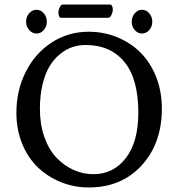

<svg xmlns="http://www.w3.org/2000/svg" viewBox="-20 -804 781 841"><path d="M107.9 -672.4Q94.2 -687.5 94.2 -709Q94.2 -730.5 107.9 -745.8Q121.6 -761.2 140.1 -761.2Q158.7 -761.2 171.9 -745.8Q185.1 -730.5 185.1 -709Q185.1 -687.5 171.9 -672.4Q158.7 -657.2 140.1 -657.2Q121.6 -657.2 107.9 -672.4ZM570.3 -672.4Q557.1 -687.5 557.1 -709Q557.1 -730.5 570.3 -745.8Q583.5 -761.2 602.1 -761.2Q620.6 -761.2 633.8 -745.8Q647 -730.5 647 -709Q647 -687.5 633.8 -672.4Q620.6 -657.2 602.1 -657.2Q583.5 -657.2 570.3 -672.4ZM454.1 -726.1H247.1Q241.7 -726.1 238.8 -732.9Q235.8 -739.7 235.8 -748Q235.8 -759.8 241.7 -772Q247.6 -784.2 253.9 -784.2H461.9Q467.8 -784.2 470.9 -777.6Q474.1 -771 474.1 -763.2Q474.1 -751 468 -738.5Q461.9 -726.1 454.1 -726.1ZM355 -606.9Q325.2 -606.9 297.1 -597.7Q269 -588.4 242.9 -567.1Q216.8 -545.9 197.5 -514.4Q178.2 -482.9 166.5 -434.8Q154.8 -386.7 154.8 -327.1Q154.8 -259.3 174.3 -203.9Q193.8 -148.4 227.1 -113.5Q260.3 -78.6 301.8 -59.8Q343.3 -41 389.2 -41Q477.1 -41 531.5 -112.1Q585.9 -183.1 585.9 -310.1Q585.9 -458.5 524.9 -532.7Q463.9 -606.9 355 -606.9ZM689 -329.1Q689 -175.8 600.3 -79.3Q511.7 17.1 369.1 17.1Q304.7 17.1 247.1 -6.1Q189.5 -29.3 146 -70.8Q102.5 -112.3 77.1 -174.3Q51.8 -236.3 51.8 -310.1Q51.8 -408.7 93.3 -490.2Q134.8 -571.8 207.3 -618.4Q279.8 -665 368.2 -665Q435.1 -665 494.1 -640.6Q553.2 -616.2 596.2 -573Q639.2 -529.8 664.1 -466.6Q689 -403.3 689 -329.1Z"/></svg>

Font: Linear Smooth Low Contrast
Style: Regular
Weight: 500
Designer: Philipp H. Poll, Flanker
Foundry: Philipp H. Poll, reworked by Flanker
Version: Version 1.010 | FøM Fix